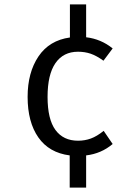

<svg xmlns="http://www.w3.org/2000/svg" viewBox="-20 -703 640 876"><path d="M373 -533Q441 -525 494 -482L452 -426Q420 -449 393.5 -458Q367 -467 336 -467Q269 -467 233 -415Q197 -363 197 -261Q197 -159 233 -110Q269 -61 336 -61Q367 -61 394.5 -71Q422 -81 453 -106L494 -46Q442 -2 373 6V153H298V6Q204 -6 155 -76Q106 -146 106 -261Q106 -372 155.5 -445.5Q205 -519 299 -532V-683H373Z"/></svg>

Font: FiraDG Mono
Style: Regular
Weight: 400
Designer: Carrois Corporate & Edenspiekermann AG
Foundry: Carrois Corporate GbR & Edenspiekermann AG
Version: Version 3.206